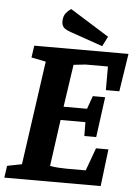

<svg xmlns="http://www.w3.org/2000/svg" viewBox="-61 -884 660 928"><g transform="rotate(5 269.0 -420.0)"><path d="M-4.5 0 3.8 -58 74.8 -72 146 -576 75.6 -590 84.1 -648H541.2L512.8 -464.2H447.5V-578.7H338.7L281.2 -572.3L250.9 -366.4H364.7L387.2 -429.7H447.1L420.8 -234H363.1L362.6 -301.3H242L210.8 -75.9Q230.2 -72.1 251.3 -70.7Q272.4 -69.3 290.1 -69.3H384.3L424.7 -179.8H484.8L462.9 0ZM411.2 -674.3 254.1 -728.9Q225 -738.9 217.2 -750.4Q209.4 -761.9 209.4 -774.1Q209.4 -802.4 221.5 -817.1Q233.5 -831.9 247.1 -839.7L435.5 -722.1Z"/></g></svg>

Font: Faustina Light
Style: Italic
Weight: 300
Italic angle: -8°
Designer: Alfonso Garcia
Foundry: http://www.omnibus-type.com
Version: Version 1.200